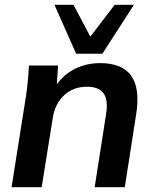

<svg xmlns="http://www.w3.org/2000/svg" viewBox="-20 -777 643 797"><path d="M28 0 88 -379Q97 -440 100 -505H221L216 -427Q247 -470 293.5 -492.5Q340 -515 396 -515Q580 -515 545 -301L498 0H373L420 -301Q430 -363 409.5 -390Q389 -417 342 -417Q284 -417 246 -381.5Q208 -346 199 -287L153 0ZM296 -554 206 -757H285L355 -625L456 -757H536L405 -554Z"/></svg>

Font: Mulish
Style: Bold Italic
Weight: 700
Italic angle: -9°
Designer: Vernon Adams
Foundry: Vernon Adams
Version: Version 3.603; ttfautohint (v1.8.3)